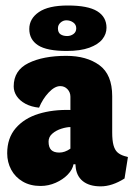

<svg xmlns="http://www.w3.org/2000/svg" viewBox="-20 -659 483 691"><path d="M363.3 -559.1Q363.3 -598.1 329.8 -618.7Q296.4 -639.2 224.1 -639.2Q154.3 -639.2 119.9 -615.5Q85.4 -591.8 85.4 -554.7Q85.4 -516.6 116.9 -496.1Q148.4 -475.6 220.2 -475.6Q269.5 -475.6 301.5 -487.3Q333.5 -499 348.4 -517.8Q363.3 -536.6 363.3 -559.1ZM254.4 -557.1Q254.4 -543.9 244.4 -536.6Q234.4 -529.3 221.7 -529.3Q207 -529.3 197.8 -535.6Q188.5 -542 188.5 -557.1Q188.5 -569.3 197.8 -577.6Q207 -585.9 218.8 -585.9Q232.9 -585.9 243.7 -578.1Q254.4 -570.3 254.4 -557.1ZM126 10.3Q154.3 10.3 180.4 -1.2Q206.5 -12.7 223.9 -30.8Q241.2 -48.8 244.6 -67.9H251.5L252 -61.5Q254.4 -26.4 277.8 -7.3Q301.3 11.7 342.3 11.7Q383.3 11.7 428.2 -16.6L440.4 -93.8L426.8 -97.7Q411.6 -102.5 402.3 -111.1Q393.1 -119.6 388.4 -136.7Q383.8 -153.8 383.8 -182.6V-313Q383.8 -390.6 337.9 -424.3Q292 -458 218.3 -458Q135.3 -458 82.3 -431.9Q29.3 -405.8 29.3 -348.1Q29.3 -329.6 40 -313.2Q50.8 -296.9 71.5 -285.6Q92.3 -274.4 120.6 -271.5Q133.3 -302.7 155 -325.9Q176.8 -349.1 196.8 -349.1Q212.4 -349.1 222.9 -337.9Q233.4 -326.7 233.4 -311V-263.2Q170.4 -265.1 118.9 -249.3Q67.4 -233.4 36.6 -197.8Q5.9 -162.1 5.9 -107.4Q5.9 -75.2 20.3 -48.3Q34.7 -21.5 61.8 -5.6Q88.9 10.3 126 10.3ZM233.4 -201.7V-124Q213.4 -109.9 193.4 -109.9Q173.8 -109.9 164.3 -119.4Q154.8 -128.9 154.8 -149.4Q154.8 -166.5 168.5 -178.2Q182.1 -189.9 200.9 -195.8Q219.7 -201.7 233.4 -201.7Z"/></svg>

Font: Neuton ExtraBold
Style: Regular
Weight: 800
Designer: Brian M Zick
Foundry: Brian M Zick
Version: Version 1.560